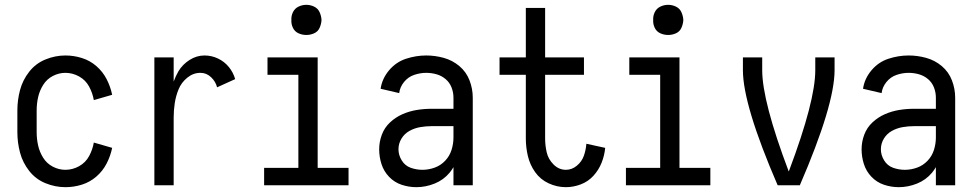

<svg xmlns="http://www.w3.org/2000/svg" viewBox="-20 -768 4040 796"><path d="M251 8Q209 8 168.5 -8.5Q128 -25 101 -59.5Q74 -94 63 -135.5Q52 -177 52 -220V-310Q52 -353 63 -394.5Q74 -436 101 -470.5Q128 -505 168.5 -521.5Q209 -538 251 -538Q286 -538 319.5 -527.5Q353 -517 379.5 -494Q406 -471 422 -440Q438 -409 445 -375L369 -353Q364 -382 349.5 -409Q335 -436 308 -451Q281 -466 251 -466Q224 -466 199 -453Q174 -440 159 -416Q144 -392 138 -365Q132 -338 132 -310V-220Q132 -192 138 -165Q144 -138 159 -114Q174 -90 199 -77Q224 -64 251 -64Q281 -64 308 -79Q335 -94 349.5 -121Q364 -148 369 -177L445 -155Q438 -121 422 -90Q406 -59 379.5 -36Q353 -13 319.5 -2.5Q286 8 251 8Z M620 0V-530H700V-430Q708 -452 720 -473Q737 -501 766 -519.5Q795 -538 828 -538Q857 -538 883.5 -525.5Q910 -513 928.5 -490.5Q947 -468 955 -440L880 -406Q874 -430 855 -448Q836 -466 811 -466Q781 -466 756.5 -446Q732 -426 720.5 -398Q709 -370 704.5 -340.5Q700 -311 700 -281V0Z M1075 0V-72H1217V-458H1089V-530H1297V-72H1425V0ZM1250 -623Q1233 -623 1217.5 -630Q1202 -637 1194.5 -652.5Q1187 -668 1188 -685Q1187 -702 1194.5 -717.5Q1202 -733 1217.5 -740.5Q1233 -748 1250 -748Q1267 -748 1282.5 -740.5Q1298 -733 1305 -717.5Q1312 -702 1313 -685Q1312 -668 1305 -652.5Q1298 -637 1282.5 -630Q1267 -623 1250 -623Z M1706 8Q1675 8 1645 -2Q1615 -12 1593 -35Q1571 -58 1561.5 -88Q1552 -118 1552 -149Q1552 -180 1563 -209.5Q1574 -239 1597 -260.5Q1620 -282 1648.5 -294.5Q1677 -307 1707.5 -312Q1738 -317 1769 -317H1860V-363Q1860 -385 1852 -405.5Q1844 -426 1827.5 -440Q1811 -454 1790 -460Q1769 -466 1747 -466Q1722 -466 1697 -457.5Q1672 -449 1655 -428Q1638 -407 1635 -382L1558 -400Q1564 -442 1593 -476.5Q1622 -511 1663.5 -524.5Q1705 -538 1747 -538Q1784 -538 1820 -528Q1856 -518 1884.5 -494Q1913 -470 1926.5 -435Q1940 -400 1940 -363V0H1860V-75Q1853 -63 1844 -52Q1819 -22 1782 -7Q1745 8 1706 8ZM1860 -198V-245H1769Q1746 -245 1722.5 -241Q1699 -237 1678 -225.5Q1657 -214 1644.5 -193.5Q1632 -173 1632 -149Q1632 -125 1645.5 -103Q1659 -81 1682.5 -72.5Q1706 -64 1731.5 -64Q1757 -64 1782 -73Q1807 -82 1825.5 -101.5Q1844 -121 1852 -146.5Q1860 -172 1860 -198Z M2326 8Q2289 8 2254.5 -8Q2220 -24 2198.5 -54.5Q2177 -85 2168.5 -121Q2160 -157 2160 -194V-458H2051V-530H2160V-735H2240V-530H2401V-458H2240V-194Q2240 -165 2246.5 -136.5Q2253 -108 2275 -86Q2297 -64 2326 -64Q2351 -64 2371.5 -81Q2392 -98 2400.5 -122Q2409 -146 2411 -172L2489 -155Q2486 -123 2474 -93Q2462 -63 2440 -39Q2418 -15 2387.5 -3.5Q2357 8 2326 8Z M2575 0V-72H2717V-458H2589V-530H2797V-72H2925V0ZM2750 -623Q2733 -623 2717.5 -630Q2702 -637 2694.5 -652.5Q2687 -668 2688 -685Q2687 -702 2694.5 -717.5Q2702 -733 2717.5 -740.5Q2733 -748 2750 -748Q2767 -748 2782.5 -740.5Q2798 -733 2805 -717.5Q2812 -702 2813 -685Q2812 -668 2805 -652.5Q2798 -637 2782.5 -630Q2767 -623 2750 -623Z M3204 0Q3060 -333 3060 -477V-530H3140V-477Q3140 -348 3250 -57L3252 -62Q3360 -349 3360 -477V-530H3440V-477Q3440 -333 3296 0Z M3706 8Q3675 8 3645 -2Q3615 -12 3593 -35Q3571 -58 3561.5 -88Q3552 -118 3552 -149Q3552 -180 3563 -209.5Q3574 -239 3597 -260.5Q3620 -282 3648.5 -294.5Q3677 -307 3707.5 -312Q3738 -317 3769 -317H3860V-363Q3860 -385 3852 -405.5Q3844 -426 3827.5 -440Q3811 -454 3790 -460Q3769 -466 3747 -466Q3722 -466 3697 -457.5Q3672 -449 3655 -428Q3638 -407 3635 -382L3558 -400Q3564 -442 3593 -476.5Q3622 -511 3663.5 -524.5Q3705 -538 3747 -538Q3784 -538 3820 -528Q3856 -518 3884.5 -494Q3913 -470 3926.5 -435Q3940 -400 3940 -363V0H3860V-75Q3853 -63 3844 -52Q3819 -22 3782 -7Q3745 8 3706 8ZM3860 -198V-245H3769Q3746 -245 3722.5 -241Q3699 -237 3678 -225.5Q3657 -214 3644.5 -193.5Q3632 -173 3632 -149Q3632 -125 3645.5 -103Q3659 -81 3682.5 -72.5Q3706 -64 3731.5 -64Q3757 -64 3782 -73Q3807 -82 3825.5 -101.5Q3844 -121 3852 -146.5Q3860 -172 3860 -198Z"/></svg>

Font: Iosevka SS08
Style: Regular
Weight: 400
Monospace: yes
Designer: Belleve Invis
Foundry: Belleve Invis
Version: 2.1.0; ttfautohint (v1.8.2)